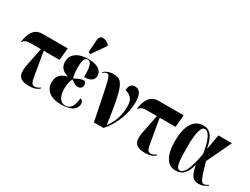

<svg xmlns="http://www.w3.org/2000/svg" viewBox="-67 -1412 2626 2017"><g transform="rotate(30 1246.0 -403.5)"><path d="M314 10C372 10 411 -1 442 -31L436 -40C422 -27 397 -14 375 -14C331 -14 327 -47 310 -148L269 -388H461L475 -536H179C103 -536 41 -512 14 -354L21 -351C41 -380 65 -388 114 -388H235L188 -153C170 -43 200 10 314 10Z M709 -602 823 -765V-777C769 -828 701 -836 695 -764L684 -612ZM709 10C853 10 889 -51 889 -99C889 -122 879 -143 853 -148C844 -45 809 -2 752 -2C682 -2 655 -70 655 -157C655 -211 668 -254 681 -279C712 -253 741 -238 768 -238C802 -238 819 -260 819 -288C819 -308 810 -322 797 -331C764 -331 718 -312 682 -290C674 -320 666 -359 666 -420C666 -516 688 -539 718 -539C756 -539 776 -493 774 -361C866 -361 890 -400 890 -441C890 -490 857 -548 721 -548C595 -548 520 -493 520 -401C520 -340 555 -300 620 -283V-278C548 -262 506 -219 506 -147C506 -51 573 10 709 10Z M1102 0H1219C1323 -117 1376 -274 1376 -403C1376 -493 1347 -544 1290 -544C1255 -544 1221 -525 1221 -460C1272 -449 1323 -414 1323 -330C1323 -246 1313 -152 1233 -43C1169 -491 1142 -543 1027 -543C976 -543 940 -527 912 -501L918 -494C938 -511 953 -516 964 -516C1004 -516 1005 -474 1102 0Z M1721 10C1779 10 1818 -1 1849 -31L1843 -40C1829 -27 1804 -14 1782 -14C1738 -14 1734 -47 1717 -148L1676 -388H1868L1882 -536H1586C1510 -536 1448 -512 1421 -354L1428 -351C1448 -380 1472 -388 1521 -388H1642L1595 -153C1577 -43 1607 10 1721 10Z M2094 10C2185 10 2225 -50 2250 -143H2254C2276 -16 2315 10 2376 10C2416 10 2451 -5 2482 -30L2477 -37C2458 -25 2441 -15 2425 -15C2392 -15 2378 -52 2325 -236L2467 -536H2303L2272 -359H2269C2238 -519 2179 -548 2118 -548C2007 -548 1937 -454 1937 -257C1937 -65 2006 10 2094 10ZM2135 -13C2097 -13 2080 -56 2080 -264C2080 -463 2107 -523 2149 -523C2188 -523 2234 -467 2261 -288C2226 -79 2180 -13 2135 -13Z"/></g></svg>

Font: Noto Serif Display ExtraCondensed ExtraBold
Style: Regular
Weight: 800
Width: 2
Designer: Monotype Design Team
Foundry: Monotype Imaging Inc.
Version: Version 2.009